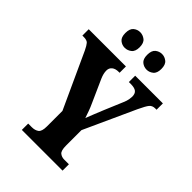

<svg xmlns="http://www.w3.org/2000/svg" viewBox="-261 -1039 1157 1157"><g transform="rotate(45 317.5 -460.5)"><path d="M146 0V-54H177Q204 -54 221 -66.5Q238 -79 238 -121V-254L76 -607Q62 -636 51.5 -648Q41 -660 13 -660H2V-714H319V-660H311Q284 -660 268.5 -647.5Q253 -635 253 -613Q253 -588 266 -558L330 -415Q343 -387 350.5 -365.5Q358 -344 366 -321Q375 -345 387 -374.5Q399 -404 412 -436L460 -550Q470 -573 472.5 -588.5Q475 -604 475 -611Q475 -638 460.5 -649Q446 -660 415 -660H398V-714H634V-660H623Q599 -660 586 -644.5Q573 -629 551 -582L401 -253V-121Q401 -78 416.5 -66Q432 -54 453 -54H493V0ZM421 -788Q397 -788 378.5 -803Q360 -818 360 -854Q360 -891 378.5 -906Q397 -921 421 -921Q443 -921 462 -906Q481 -891 481 -854Q481 -818 462 -803Q443 -788 421 -788ZM234 -788Q211 -788 192.5 -803Q174 -818 174 -854Q174 -891 192.5 -906Q211 -921 234 -921Q257 -921 276.5 -906Q296 -891 296 -854Q296 -818 276.5 -803Q257 -788 234 -788Z"/></g></svg>

Font: Noto Serif Tamil Condensed ExtraBold
Style: Italic
Weight: 800
Width: 3
Italic angle: -12°
Designer: Indian Type Foundry, Tom Grace, and the Monotype Design Team
Foundry: Monotype Imaging Inc.
Version: Version 2.003; ttfautohint (v1.8.4.7-5d5b)